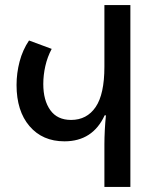

<svg xmlns="http://www.w3.org/2000/svg" viewBox="-20 -734 608 754"><path d="M390 0V-167Q390 -192 391.5 -222Q393 -252 396 -281H391Q344 -179 233 -179Q147 -179 96 -238.5Q45 -298 45 -400Q45 -447 57 -492.5Q69 -538 94 -575L183 -542Q166 -510 158 -474.5Q150 -439 150 -404Q150 -340 177.5 -301.5Q205 -263 259 -263Q321 -263 355.5 -313.5Q390 -364 390 -472V-714H492V0Z"/></svg>

Font: Noto Sans Georgian Condensed Medium
Style: Regular
Weight: 500
Width: 3
Designer: Monotype Design Team, Akaki Razmadze
Foundry: Google LLC
Version: Version 2.005; ttfautohint (v1.8.4.7-5d5b)